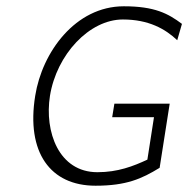

<svg xmlns="http://www.w3.org/2000/svg" viewBox="-20 -595 599 611"><path d="M92 -290C63 -110 140 -4 284 -4C382 -4 431 -26 488 -61L520 -265H344L337 -222H470L449 -87C404 -66 355 -47 290 -47C167 -47 121 -176 139 -290C160 -421 264 -533 371 -533C453 -533 506 -503 544 -467L559 -519C515 -552 472 -575 374 -575C220 -575 114 -429 92 -290Z"/></svg>

Font: Charger Sport
Style: HLObl
Weight: 100
Designer: Jasper
Foundry: Cannot Into Space Fonts
Version: Version 1.1